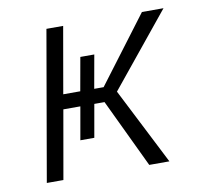

<svg xmlns="http://www.w3.org/2000/svg" viewBox="-65 -598 716 668"><g transform="rotate(-10 293.5 -264.0)"><path d="M553.7 -528.3 343.8 -270.5 481.4 0H410.2L294.9 -242.2H258.8L238.3 -126H189L209.5 -242.2H149.4L106.9 0H48.3L140.1 -528.3H199.2L158.2 -293.9H218.3L239.3 -411.6H288.6L267.6 -293.9H300.8L477.5 -528.3Z"/></g></svg>

Font: Roboto Mono Light
Style: Italic
Weight: 300
Designer: Google
Version: Version 2.000985; 2015; ttfautohint (v1.3)